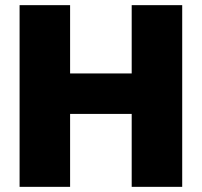

<svg xmlns="http://www.w3.org/2000/svg" viewBox="-20 -725 783 745"><path d="M56 -705H252V0H56ZM491 -705H687V0H491ZM232 -440H514V-283H232Z"/></svg>

Font: Parkinsans Light ExtraBold
Style: Regular
Weight: 800
Version: Version 1.000